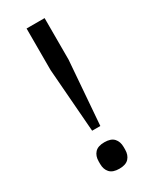

<svg xmlns="http://www.w3.org/2000/svg" viewBox="-186 -749 656 812"><g transform="rotate(-30 142.0 -343.0)"><path d="M122 -185 98 -495V-698H186V-495L162 -185ZM142 12Q110 12 95.5 -4Q81 -20 81 -46V-59Q81 -85 95.5 -101Q110 -117 142 -117Q174 -117 188.5 -101Q203 -85 203 -59V-46Q203 -20 188.5 -4Q174 12 142 12Z"/></g></svg>

Font: IBM Plex Sans Thai
Style: Regular
Weight: 400
Designer: Mike Abbink, Paul van der Laan, Pieter van Rosmalen, Ben Mitchell, Mark Frömberg
Foundry: Bold Monday
Version: Version 1.1